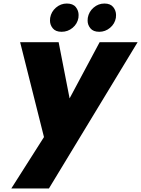

<svg xmlns="http://www.w3.org/2000/svg" viewBox="-20 -800 799 1087"><path d="M329 -620Q295 -620 279 -639.5Q263 -659 263 -683Q263 -691 264 -699Q270 -734 297 -757Q324 -780 358 -780Q393 -780 409 -760Q425 -740 425 -715Q425 -708 424 -699Q418 -665 391 -642.5Q364 -620 329 -620ZM542 -620Q508 -620 492 -639.5Q476 -659 476 -683Q476 -691 477 -699Q483 -734 510 -757Q537 -780 571 -780Q605 -780 621 -760Q637 -740 637 -715Q637 -708 636 -699Q630 -665 603 -642.5Q576 -620 542 -620ZM759 -561 257 267H44L229 -24L94 -561H312L374 -243L544 -561Z"/></svg>

Font: Fz Poppins ExtBd
Style: Italic
Weight: 800
Italic angle: -10°
Designer: Ninad Kale (Devanagari), Jonny Pinhorn (Latin)
Foundry: Indian Type Foundry
Version: Vit hóa bi Vntype.Com & FontZin.Com